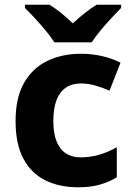

<svg xmlns="http://www.w3.org/2000/svg" viewBox="-20 -786 560 816"><path d="M312.1 10Q232.4 10 172.5 -19.7Q112.6 -49.3 79.4 -111.7Q46.2 -174 46.2 -271.1Q46.2 -371.4 82.6 -434.4Q119 -497.4 181.5 -527.4Q244.1 -557.5 324.2 -557.5Q371.9 -557.5 415 -547.3Q458 -537.1 492.2 -519.7L445.6 -400.9Q414.9 -413.9 384.6 -422.6Q354.2 -431.3 323.5 -431.3Q286.4 -431.3 260.2 -413.7Q233.9 -396 220.3 -360.8Q206.7 -325.6 206.7 -272.1Q206.7 -218.8 220.6 -184.6Q234.6 -150.4 260.5 -133.8Q286.4 -117.2 322.6 -117.2Q364.6 -117.2 403.5 -128.9Q442.3 -140.6 476.4 -160.3V-32.5Q444.7 -13.1 405.1 -1.5Q365.5 10 312.1 10ZM211 -606Q196.7 -629 174.4 -655.8Q152 -682.7 128.4 -708.3Q104.7 -734 86 -752.3V-766H190.5Q216.5 -749.7 240.1 -730.4Q263.7 -711.1 289.4 -686.8Q315.7 -711.1 340.4 -730.7Q365 -750.3 391 -766H494.8V-752.3Q477.1 -734.7 453.3 -709Q429.5 -683.3 407 -656.2Q384.5 -629 369.8 -606Z"/></svg>

Font: Noto Sans Oriya
Style: Regular
Weight: 400
Designer: Amélie Bonet and Sol Matas
Foundry: Google LLC
Version: Version 2.006